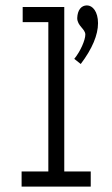

<svg xmlns="http://www.w3.org/2000/svg" viewBox="-20 -691 415 711"><path d="M279 -454C322 -511 343 -562 343 -605C343 -648 323 -671 302 -671C281 -671 267 -654 266 -624C266 -595 296 -584 296 -563C296 -543 278 -501 255 -473ZM60 0H316V-56H218V-665H64V-609H159V-56H60Z"/></svg>

Font: Inconsolata Condensed Thin
Style: Regular
Weight: 100
Width: 3
Monospace: yes
Designer: Raph Levien, Cyreal, Brenton Simpson
Foundry: Raph Levien, Cyreal, Google
Version: Version 3.100